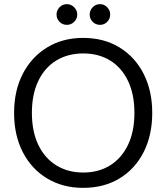

<svg xmlns="http://www.w3.org/2000/svg" viewBox="-20 -895 803 927"><path d="M381 12Q283 12 207.5 -33.5Q132 -79 90 -160.5Q48 -242 48 -350Q48 -457 90 -538.5Q132 -620 207.5 -666Q283 -712 381 -712Q482 -712 557 -666Q632 -620 673.5 -538.5Q715 -457 715 -350Q715 -242 673.5 -160.5Q632 -79 557 -33.5Q482 12 381 12ZM382 -62Q456 -62 511.5 -96.5Q567 -131 598 -195.5Q629 -260 629 -350Q629 -440 598 -504.5Q567 -569 511.5 -603Q456 -637 382 -637Q308 -637 252 -603Q196 -569 165 -504.5Q134 -440 134 -350Q134 -260 165 -195.5Q196 -131 252 -96.5Q308 -62 382 -62ZM303 -775Q282 -775 267.5 -789.5Q253 -804 253 -825Q253 -845 267.5 -860Q282 -875 303 -875Q323 -875 338 -860Q353 -845 353 -825Q353 -804 338 -789.5Q323 -775 303 -775ZM463 -775Q442 -775 427.5 -789.5Q413 -804 413 -825Q413 -845 427.5 -860Q442 -875 463 -875Q483 -875 497.5 -860Q512 -845 512 -825Q512 -804 497.5 -789.5Q483 -775 463 -775Z"/></svg>

Font: DM Sans 12pt
Style: Regular
Weight: 400
Version: Version 4.004;gftools[0.9.30]